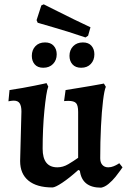

<svg xmlns="http://www.w3.org/2000/svg" viewBox="-20 -855 586 887"><path d="M79 -340Q79 -365 71 -377.5Q63 -390 44 -390Q36 -390 27.5 -388.5Q19 -387 19 -387L24 -439Q53 -443 83 -448.5Q113 -454 138.5 -459Q164 -464 179.5 -467.5Q195 -471 195 -471L203 -455Q198 -443 193.5 -413.5Q189 -384 185 -343.5Q181 -303 179 -258Q177 -213 177 -168Q177 -82 245 -82Q271 -82 295.5 -96.5Q320 -111 341 -126V-338Q341 -368 331.5 -378.5Q322 -389 295 -389Q292 -389 284.5 -388.5Q277 -388 276 -388L283 -439Q314 -444 345 -449Q376 -454 402 -458.5Q428 -463 444 -466Q460 -469 460 -469L469 -454Q462 -439 456 -390Q450 -341 446.5 -271Q443 -201 443 -124Q443 -104 453 -93Q463 -82 480 -82Q493 -82 505 -87Q517 -92 524 -96.5Q531 -101 531 -101L546 -82Q546 -82 537 -69Q528 -56 513.5 -38Q499 -20 481.5 -5.5Q464 9 447 12Q359 12 349 -66L342 -70Q301 -33 268 -11Q235 11 222 11Q150 11 111.5 -20.5Q73 -52 73 -111ZM375 -682Q334 -696 294 -708.5Q254 -721 222.5 -730Q191 -739 172.5 -744.5Q154 -750 154 -750L149 -762L171 -830L182 -835Q182 -835 201 -825.5Q220 -816 251 -800.5Q282 -785 320.5 -766Q359 -747 398 -729L387 -690ZM180 -542Q154 -542 140.5 -557.5Q127 -573 127 -597Q127 -624 143.5 -641.5Q160 -659 188 -659Q214 -659 228 -643.5Q242 -628 242 -604Q242 -577 225 -559.5Q208 -542 180 -542ZM355 -542Q329 -542 315 -557.5Q301 -573 301 -597Q301 -624 318 -641.5Q335 -659 363 -659Q389 -659 402.5 -643.5Q416 -628 416 -604Q416 -577 399.5 -559.5Q383 -542 355 -542Z"/></svg>

Font: Alegreya SemiBold
Style: Regular
Weight: 600
Designer: Juan Pablo del Peral
Foundry: Huerta Tipografica
Version: Version 2.009